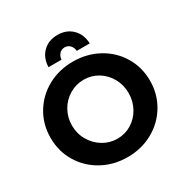

<svg xmlns="http://www.w3.org/2000/svg" viewBox="-204 -1080 1215 1258"><g transform="rotate(-30 403.0 -451.0)"><path d="M779 -351Q779 -250 729.5 -167Q680 -84 594 -36.5Q508 11 403 11Q298 11 212 -36.5Q126 -84 76.5 -166.5Q27 -249 27 -351Q27 -452 76.5 -534.5Q126 -617 211.5 -664Q297 -711 403 -711Q508 -711 594 -664Q680 -617 729.5 -534.5Q779 -452 779 -351ZM189 -351Q189 -289 218.5 -238Q248 -187 297.5 -157Q347 -127 405 -127Q463 -127 511.5 -156.5Q560 -186 588.5 -237.5Q617 -289 617 -351Q617 -412 588.5 -463Q560 -514 511.5 -543.5Q463 -573 405 -573Q347 -573 297 -543.5Q247 -514 218 -463Q189 -412 189 -351ZM247 -759Q249 -829 292 -871Q335 -913 403 -913Q470 -913 513 -871Q556 -829 559 -759H461Q459 -785 443 -802Q427 -819 403 -819Q379 -819 363 -802Q347 -785 345 -759Z"/></g></svg>

Font: Montserrat SemiBold
Style: Regular
Weight: 600
Designer: Julieta Ulanovsky
Foundry: Julieta Ulanovsky
Version: Version 6.001